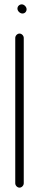

<svg xmlns="http://www.w3.org/2000/svg" viewBox="-20 -792 192 881"><path d="M60 -752.5C60 -741 71.9 -730 83 -730C93.9 -730 102 -738.5 102 -749.5C102 -760.5 90.8 -772 80 -772C69.2 -772 60 -763.5 60 -752.5ZM50 -618V49C50 59.3 59.4 69 69.5 69C79.6 69 89 59.3 89 49V-618C89 -628.3 79.6 -638 69.5 -638C59.4 -638 50 -628.3 50 -618Z"/></svg>

Font: Just Breathe
Style: Regular
Weight: 400
Foundry: Cannot Into Space Fonts
Version: Version 0.72